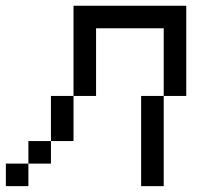

<svg xmlns="http://www.w3.org/2000/svg" viewBox="-20 -635 732 655"><path d="M538.5 -307.7V0H461.5V-307.7ZM76.9 -76.9V0H0V-76.9ZM153.8 -153.8V-307.7H230.8V-153.8ZM153.8 -153.8V-76.9H76.9V-153.8ZM538.5 -307.7V-538.5H307.7V-307.7H230.8V-615.4H615.4V-307.7Z"/></svg>

Font: Mintsoda - Lime Green 13x16
Style: Regular
Weight: 400
Designer: Mintsoda-15
Version: Version 1.0